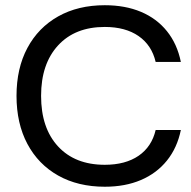

<svg xmlns="http://www.w3.org/2000/svg" viewBox="-20 -705 733 736"><path d="M381.7 10.8Q279.2 10.8 202.9 -32.1Q126.7 -75 85 -153.3Q43.3 -231.7 43.3 -337.5Q43.3 -443.3 85 -521.2Q126.7 -599.2 202.9 -642.1Q279.2 -685 381.7 -685Q460 -685 520.4 -659.6Q580.8 -634.2 620 -585.4Q659.2 -536.7 673.3 -467.5H576.7Q561.7 -531.7 511.3 -566.7Q460.8 -601.7 381.7 -601.7Q267.5 -601.7 202.5 -530.8Q137.5 -460 137.5 -337.5Q137.5 -214.2 202.5 -143.8Q267.5 -73.3 381.7 -73.3Q460.8 -73.3 511.3 -107.9Q561.7 -142.5 576.7 -206.7H673.3Q659.2 -138.3 620 -89.6Q580.8 -40.8 520.4 -15Q460 10.8 381.7 10.8Z"/></svg>

Font: Funnel Display Light
Style: Regular
Weight: 400
Version: Version 1.000